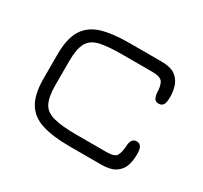

<svg xmlns="http://www.w3.org/2000/svg" viewBox="-105 -603 788 746"><g transform="rotate(30 289.5 -230.0)"><path d="M422 1.5C422 1.5 281 1.5 281 1.5C229.5 1.5 188 -3.5 155.5 -14C123 -24 99.5 -42 84 -67.5C68.5 -93 60.5 -129.5 60.5 -176C60.5 -176 60.5 -176 60.5 -176C60.5 -176 60.5 -285.5 60.5 -285.5C60.5 -332 68.5 -368 84 -393.5C99.5 -419 123 -437 155.5 -447.5C188 -457.5 229.5 -462.5 281 -462.5C281 -462.5 281 -462.5 281 -462.5C281 -462.5 425 -462.5 425 -462.5C451.5 -462.5 471.5 -457.5 485.5 -448C499.5 -438 509 -425 514.5 -409.5C520 -394 522.5 -377.5 522.5 -360C522.5 -360 522.5 -360 522.5 -360C522.5 -344 520.5 -332.5 516.5 -325.5C512 -318.5 505.5 -315 496 -315C496 -315 496 -315 496 -315C485.5 -315 479 -319 475.5 -327C472 -335 470 -343.5 470 -352C470 -352 470 -352 470 -352C469.5 -369.5 466.5 -383.5 460.5 -394C454 -404.5 439 -410 415 -410C415 -410 415 -410 415 -410C415 -410 281 -410 281 -410C238 -410 204.5 -407.5 180 -402C155.5 -396.5 138 -384.5 128 -366.5C118 -348.5 113 -321 113 -284.5C113 -284.5 113 -284.5 113 -284.5C113 -284.5 113 -176.5 113 -176.5C113 -141 118 -114.5 127.5 -96.5C137 -78.5 154.5 -66.5 179 -60.5C203.5 -54 237.5 -51 281 -51C281 -51 281 -51 281 -51C281 -51 415 -51 415 -51C439.5 -51 454.5 -56 460 -66C465.5 -76 469 -90.5 470 -109C470 -109 470 -109 470 -109C470.5 -122.5 473.5 -132 478 -137.5C482.5 -143 489 -146 496.5 -146C496.5 -146 496.5 -146 496.5 -146C505 -146 511.5 -142.5 516 -136C520.5 -129.5 522.5 -118 522.5 -102C522.5 -102 522.5 -102 522.5 -102C522.5 -82.5 519.5 -64.5 514 -49C508 -33.5 497.5 -21 483 -12C468.5 -3 448 1.5 422 1.5C422 1.5 422 1.5 422 1.5Z"/></g></svg>

Font: Jura-Fortis-Regular
Style: Regular
Weight: 500
Designer: Daniel Johnson, Alexei Vanyashin, Mirko Velimirovic
Foundry: Daniel Johnson
Version: ""